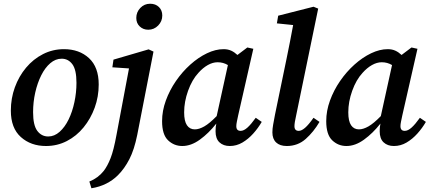

<svg xmlns="http://www.w3.org/2000/svg" viewBox="-20 -767 2302 1027"><path d="M226 14Q145 14 91.5 -34Q38 -82 38 -175Q38 -241 59.5 -300Q81 -359 119.5 -405Q158 -451 210 -477.5Q262 -504 322 -504Q404 -504 456 -456Q508 -408 508 -315Q508 -250 486.5 -191Q465 -132 427 -85.5Q389 -39 337.5 -12.5Q286 14 226 14ZM238 -37Q271 -37 299 -62Q327 -87 347 -128Q367 -169 378 -220.5Q389 -272 389 -324Q389 -394 367 -423.5Q345 -453 310 -453Q277 -453 249 -429Q221 -405 200.5 -364Q180 -323 168.5 -272Q157 -221 157 -167Q157 -97 179.5 -67Q202 -37 238 -37Z M469 240 458 204Q505 185 535 147Q555 121 571.5 79Q588 37 603 -45L670 -401L581 -407L587 -448L775 -503L801 -491L714 -45Q698 34 672 84.5Q646 135 611 170Q584 197 548.5 215Q513 233 469 240ZM773 -608Q746 -608 727.5 -625.5Q709 -643 709 -671Q709 -702 730.5 -724.5Q752 -747 783 -747Q812 -747 830 -729.5Q848 -712 848 -684Q848 -653 826 -630.5Q804 -608 773 -608Z M965 -166Q965 -119 980 -97Q995 -75 1022 -75Q1045 -75 1073 -91Q1101 -107 1139 -146L1199 -419Q1174 -434 1144 -434Q1118 -434 1091.5 -419Q1065 -404 1041 -377Q1007 -340 986 -281.5Q965 -223 965 -166ZM1209 14Q1175 14 1154 -5.5Q1133 -25 1133 -65Q1133 -89 1137 -106Q1096 -54 1049 -20Q1002 14 955 14Q911 14 879 -16.5Q847 -47 847 -119Q847 -174 867 -229Q887 -284 921 -333.5Q955 -383 998 -421.5Q1041 -460 1087 -482Q1133 -504 1176 -504Q1199 -504 1216.5 -496Q1234 -488 1250 -473L1303 -513L1335 -506L1254 -150Q1250 -131 1247 -116.5Q1244 -102 1244 -92Q1244 -67 1267 -67Q1284 -67 1303.5 -84.5Q1323 -102 1348 -137L1380 -115Q1361 -82 1334.5 -52.5Q1308 -23 1276.5 -4.5Q1245 14 1209 14Z M1514 14Q1477 14 1457 -5Q1437 -24 1437 -59Q1437 -78 1441 -100Q1445 -122 1451 -154L1513 -454Q1522 -499 1531 -543.5Q1540 -588 1548 -633L1461 -642L1468 -683L1657 -731L1682 -721L1564 -149Q1555 -110 1555 -92Q1555 -67 1578 -67Q1593 -67 1612 -83.5Q1631 -100 1657 -137L1689 -115Q1658 -62 1615.5 -24Q1573 14 1514 14Z M1843 -166Q1843 -119 1858 -97Q1873 -75 1900 -75Q1923 -75 1951 -91Q1979 -107 2017 -146L2077 -419Q2052 -434 2022 -434Q1996 -434 1969.5 -419Q1943 -404 1919 -377Q1885 -340 1864 -281.5Q1843 -223 1843 -166ZM2087 14Q2053 14 2032 -5.5Q2011 -25 2011 -65Q2011 -89 2015 -106Q1974 -54 1927 -20Q1880 14 1833 14Q1789 14 1757 -16.5Q1725 -47 1725 -119Q1725 -174 1745 -229Q1765 -284 1799 -333.5Q1833 -383 1876 -421.5Q1919 -460 1965 -482Q2011 -504 2054 -504Q2077 -504 2094.5 -496Q2112 -488 2128 -473L2181 -513L2213 -506L2132 -150Q2128 -131 2125 -116.5Q2122 -102 2122 -92Q2122 -67 2145 -67Q2162 -67 2181.5 -84.5Q2201 -102 2226 -137L2258 -115Q2239 -82 2212.5 -52.5Q2186 -23 2154.5 -4.5Q2123 14 2087 14Z"/></svg>

Font: Source Serif 4 SmText Semibold
Style: Italic
Weight: 600
Italic angle: -12°
Designer: Frank Grießhammer
Foundry: Adobe
Version: Version 4.005;hotconv 1.1.0;makeotfexe 2.6.0